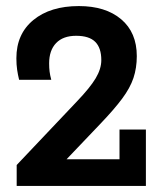

<svg xmlns="http://www.w3.org/2000/svg" viewBox="-20 -613 542 633"><path d="M35 0V-69L233 -278Q277 -324 295.5 -355Q314 -386 314 -415Q314 -455 294 -475Q274 -495 231 -495Q188 -495 165 -471Q142 -447 142 -404Q142 -389 143.5 -377Q145 -365 149 -350H43Q39 -366 36.5 -383Q34 -400 34 -421Q34 -501 90 -547Q146 -593 240 -593Q328 -593 379.5 -549.5Q431 -506 431 -428Q431 -389 420 -356Q409 -323 382.5 -287.5Q356 -252 312 -206L169 -56L128 -88H374V-186H461V0Z"/></svg>

Font: Rokkitt
Style: Bold
Weight: 700
Designer: Vernon Adams
Foundry: Vernon Adams
Version: Version 3.103